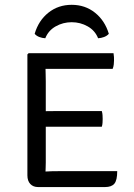

<svg xmlns="http://www.w3.org/2000/svg" viewBox="-20 -758 542 778"><path d="M455 -64.5Q455 -27.5 443.5 -13.8Q432 0 405.5 0H134.5Q114.5 0 102.8 -12.5Q91 -25 91 -47.5V-537.5L96 -542.5H440Q441.5 -534.5 441.8 -526.8Q442 -519 442 -512.5Q442 -506 441 -496.8Q440 -487.5 436.5 -479H219Q208.5 -479 194 -479Q179.5 -479 164.5 -479Q164.5 -470 165 -456.8Q165.5 -443.5 165.5 -428.5V-307.5Q180.5 -307.5 194.8 -307.8Q209 -308 219 -308H392.5Q395 -300 395.5 -291Q396 -282 396 -276Q396 -269.5 395.5 -260.8Q395 -252 392.5 -244.5H219Q209 -244.5 194.8 -244.5Q180.5 -244.5 165.5 -244.5V-99Q165.5 -89.5 165 -78.8Q164.5 -68 164.5 -63Q187.5 -64.5 220.5 -64.5ZM421 -621Q413.5 -612.5 401.5 -608Q389.5 -603.5 377.5 -603Q365 -634.5 335.2 -651.2Q305.5 -668 270.5 -668Q235.5 -668 205.8 -651.2Q176 -634.5 163.5 -603Q151.5 -603.5 139.5 -608Q127.5 -612.5 120.5 -621Q136 -674.5 176 -706.5Q216 -738.5 270.5 -738.5Q325 -738.5 365 -706.5Q405 -674.5 421 -621Z"/></svg>

Font: Signika SC Light
Style: Regular
Weight: 300
Designer: Anna Giedryś
Foundry: Anna Giedryś
Version: Version 2.000; ttfautohint (v1.8.3) -l 8 -r 50 -G 200 -x 9 -